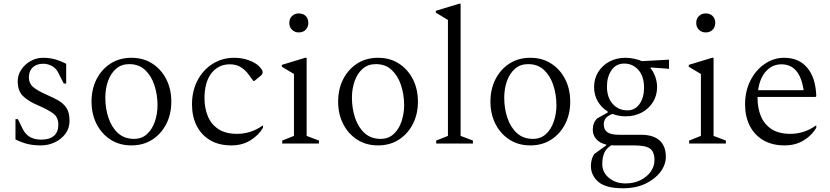

<svg xmlns="http://www.w3.org/2000/svg" viewBox="-20 -770 4450 1030"><path d="M200 10Q158 10 126.5 2Q95 -6 63 -22V-131H76L101 -80Q114 -52 138.5 -36.5Q163 -21 202 -21Q246 -21 269.5 -41.5Q293 -62 293 -100Q293 -141 266 -161Q239 -181 186 -204Q131 -227 103 -255Q75 -283 75 -334Q75 -368 94.5 -397Q114 -426 145 -443Q176 -460 210 -460Q248 -460 278 -451Q308 -442 335 -428V-322H322L297 -371Q284 -402 260.5 -415Q237 -428 212 -428Q176 -428 155.5 -408.5Q135 -389 135 -356Q135 -322 158.5 -302.5Q182 -283 230 -262Q264 -247 292 -231.5Q320 -216 336.5 -191Q353 -166 353 -122Q353 -82 331 -52.5Q309 -23 274 -6.5Q239 10 200 10Z M685 10Q621 10 573 -21Q525 -52 498 -105Q471 -158 471 -225Q471 -292 498 -345Q525 -398 573 -429Q621 -460 685 -460Q749 -460 797 -429Q845 -398 872 -345Q899 -292 899 -225Q899 -158 872 -105Q845 -52 797 -21Q749 10 685 10ZM699 -25Q741 -25 769 -51Q797 -77 811 -118.5Q825 -160 825 -205Q825 -262 808.5 -312.5Q792 -363 758.5 -394.5Q725 -426 673 -426Q631 -426 602.5 -401Q574 -376 559.5 -335Q545 -294 545 -246Q545 -188 562 -137.5Q579 -87 613 -56Q647 -25 699 -25Z M1221 10Q1154 10 1107 -18Q1060 -46 1035 -95.5Q1010 -145 1010 -210Q1010 -282 1039.5 -338.5Q1069 -395 1120.5 -427.5Q1172 -460 1237 -460Q1277 -460 1312.5 -447.5Q1348 -435 1367 -417Q1378 -406 1383.5 -398Q1389 -390 1389 -383Q1389 -372 1379 -364L1345 -336H1339L1314 -370Q1296 -394 1272 -409.5Q1248 -425 1213 -425Q1152 -425 1114.5 -377.5Q1077 -330 1077 -242Q1077 -190 1095 -146.5Q1113 -103 1151.5 -77.5Q1190 -52 1252 -52Q1326 -52 1388 -96H1391V-85Q1368 -45 1324 -17.5Q1280 10 1221 10Z M1583 -596Q1561 -596 1546.5 -610.5Q1532 -625 1532 -647Q1532 -670 1546.5 -684Q1561 -698 1583 -698Q1606 -698 1620 -684Q1634 -670 1634 -647Q1634 -625 1620 -610.5Q1606 -596 1583 -596ZM1494 0V-16L1557 -41V-373L1492 -412V-422L1617 -460H1625V-41L1691 -16V0Z M2008 10Q1944 10 1896 -21Q1848 -52 1821 -105Q1794 -158 1794 -225Q1794 -292 1821 -345Q1848 -398 1896 -429Q1944 -460 2008 -460Q2072 -460 2120 -429Q2168 -398 2195 -345Q2222 -292 2222 -225Q2222 -158 2195 -105Q2168 -52 2120 -21Q2072 10 2008 10ZM2022 -25Q2064 -25 2092 -51Q2120 -77 2134 -118.5Q2148 -160 2148 -205Q2148 -262 2131.5 -312.5Q2115 -363 2081.5 -394.5Q2048 -426 1996 -426Q1954 -426 1925.5 -401Q1897 -376 1882.5 -335Q1868 -294 1868 -246Q1868 -188 1885 -137.5Q1902 -87 1936 -56Q1970 -25 2022 -25Z M2320 0V-16L2383 -41V-663L2318 -702V-712L2443 -750H2451V-41L2517 -16V0Z M2825 10Q2761 10 2713 -21Q2665 -52 2638 -105Q2611 -158 2611 -225Q2611 -292 2638 -345Q2665 -398 2713 -429Q2761 -460 2825 -460Q2889 -460 2937 -429Q2985 -398 3012 -345Q3039 -292 3039 -225Q3039 -158 3012 -105Q2985 -52 2937 -21Q2889 10 2825 10ZM2839 -25Q2881 -25 2909 -51Q2937 -77 2951 -118.5Q2965 -160 2965 -205Q2965 -262 2948.5 -312.5Q2932 -363 2898.5 -394.5Q2865 -426 2813 -426Q2771 -426 2742.5 -401Q2714 -376 2699.5 -335Q2685 -294 2685 -246Q2685 -188 2702 -137.5Q2719 -87 2753 -56Q2787 -25 2839 -25Z M3336 -146Q3298 -146 3266 -159Q3239 -149 3229 -135Q3219 -121 3219 -103Q3219 -74 3238.5 -60.5Q3258 -47 3301 -47H3418Q3485 -47 3518.5 -16.5Q3552 14 3552 71Q3552 113 3523.5 151.5Q3495 190 3443.5 215Q3392 240 3322 240Q3230 240 3190 205.5Q3150 171 3150 121Q3150 85 3167 57L3233 9V6Q3198 -2 3179 -23.5Q3160 -45 3160 -75Q3160 -112 3184 -135L3240 -166V-172Q3206 -193 3186.5 -227Q3167 -261 3167 -303Q3167 -348 3189 -383.5Q3211 -419 3249 -439.5Q3287 -460 3336 -460Q3357 -460 3381.5 -455Q3406 -450 3424 -442L3569 -450V-401L3472 -408L3469 -405Q3485 -387 3495 -359Q3505 -331 3505 -303Q3505 -258 3483 -222.5Q3461 -187 3423 -166.5Q3385 -146 3336 -146ZM3346 -178Q3387 -178 3411 -212.5Q3435 -247 3435 -300Q3435 -361 3404.5 -395Q3374 -429 3329 -429Q3285 -429 3260.5 -393.5Q3236 -358 3236 -306Q3236 -247 3267 -212.5Q3298 -178 3346 -178ZM3211 110Q3211 155 3247 184.5Q3283 214 3335 214Q3381 214 3416 196.5Q3451 179 3471 150.5Q3491 122 3491 90Q3491 44 3467 27Q3443 10 3381 10H3275Q3267 10 3260 9Q3232 26 3221.5 50.5Q3211 75 3211 110Z M3766 -596Q3744 -596 3729.5 -610.5Q3715 -625 3715 -647Q3715 -670 3729.5 -684Q3744 -698 3766 -698Q3789 -698 3803 -684Q3817 -670 3817 -647Q3817 -625 3803 -610.5Q3789 -596 3766 -596ZM3677 0V-16L3740 -41V-373L3675 -412V-422L3800 -460H3808V-41L3874 -16V0Z M4189 10Q4122 10 4074.5 -18Q4027 -46 4002 -95.5Q3977 -145 3977 -210Q3977 -282 4006 -338.5Q4035 -395 4083 -427.5Q4131 -460 4187 -460Q4266 -460 4311 -406Q4356 -352 4359 -254L4355 -250H4044Q4044 -246 4044 -242Q4044 -190 4062 -146.5Q4080 -103 4119 -77.5Q4158 -52 4220 -52Q4294 -52 4356 -96H4359V-85Q4337 -45 4292.5 -17.5Q4248 10 4189 10ZM4172 -425Q4124 -425 4090 -388.5Q4056 -352 4047 -286H4291Q4271 -425 4172 -425Z"/></svg>

Font: Spectral Light
Style: Regular
Weight: 300
Designer: Jean-Baptiste Levee
Foundry: Production Type
Version: Version 2.001